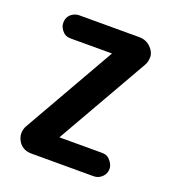

<svg xmlns="http://www.w3.org/2000/svg" viewBox="-102 -602 621 683"><g transform="rotate(20 208.5 -260.5)"><path d="M39.1 -476.1Q39.1 -505.4 66.4 -517.1Q74.2 -520.5 83.5 -520.5H311Q336.9 -520.5 354.5 -502.9Q371.6 -485.8 371.6 -467Q371.6 -448.2 363.3 -434.6L165.5 -88.4H327.1Q344.7 -88.4 354.5 -78.6Q371.6 -61.5 371.6 -43.5Q371.6 -25.4 358.4 -12.7Q345.2 0 327.1 0H92.3Q52.2 0 37.1 -36.1Q33.2 -45.9 33.2 -54.7Q33.2 -72.3 41.5 -85.9L239.3 -432.6H83.5Q65.4 -432.6 55.7 -441.9Q39.1 -457.5 39.1 -476.1Z"/></g></svg>

Font: Supermercado
Style: Regular
Weight: 400
Designer: James Grieshaber
Foundry: James Grieshaber
Version: Version 1.002